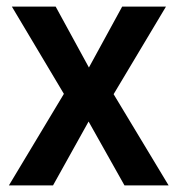

<svg xmlns="http://www.w3.org/2000/svg" viewBox="-20 -563 539 583"><path d="M7 0 174 -278 16 -543H149L250 -358L351 -543H484L325 -277L492 0H358L249 -194L141 0Z"/></svg>

Font: Noto Sans SemiCondensed SemiBold
Style: Regular
Weight: 600
Width: 4
Designer: Monotype Design Team
Foundry: Monotype Imaging Inc.
Version: Version 2.013; ttfautohint (v1.8.4.7-5d5b)